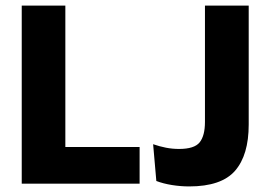

<svg xmlns="http://www.w3.org/2000/svg" viewBox="-20 -659 966 689"><path d="M214.5 0H58V-639H214.5ZM147 -131.5H481V0H147ZM659 10Q628 10 597 5Q566 0 541 -9.5L529.5 -141.5Q552.5 -133.5 575.5 -129Q598.5 -124.5 622.5 -124.5Q677.5 -124.5 696.5 -148.2Q715.5 -172 715.5 -221.5V-639H872.5V-212Q872.5 -102.5 823.5 -46.2Q774.5 10 659 10Z"/></svg>

Font: Anek Latin
Style: Bold
Weight: 700
Designer: Yesha Goshar
Foundry: Ek Type
Version: Version 1.003